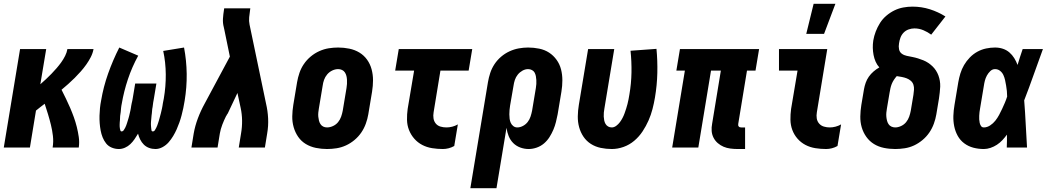

<svg xmlns="http://www.w3.org/2000/svg" viewBox="-20 -779 5540 1014"><path d="M0 0 86 -520H224L193 -334Q208 -347 223 -361Q238 -375 252 -389.5Q266 -404 279 -419Q292 -434 303.5 -450Q315 -466 324 -484Q333 -502 336 -520H474Q470 -498 459.5 -477.5Q449 -457 435.5 -438Q422 -419 406.5 -401.5Q391 -384 374.5 -367.5Q358 -351 340.5 -335.5Q323 -320 305 -305Q317 -281 328.5 -257.5Q340 -234 350.5 -209.5Q361 -185 370 -160Q379 -135 385.5 -109Q392 -83 396 -55.5Q400 -28 396 0H258Q263 -31 259.5 -61Q256 -91 249 -119.5Q242 -148 233.5 -176Q225 -204 216 -231Q204 -222 192.5 -213Q181 -204 170 -195L138 0Z M608 8Q588 8 570 0.5Q552 -7 540.5 -21.5Q529 -36 522 -53.5Q515 -71 511.5 -90Q508 -109 506.5 -128.5Q505 -148 505.5 -168Q506 -188 508 -208Q510 -228 514 -248Q526 -320 551 -390.5Q576 -461 610 -528L710 -485Q677 -425 655.5 -360.5Q634 -296 623 -231Q622 -226 621 -220.5Q620 -215 619.5 -209.5Q619 -204 618.5 -198.5Q618 -193 617.5 -187.5Q617 -182 616 -177Q615 -172 614.5 -166.5Q614 -161 614 -155.5Q614 -150 613.5 -144.5Q613 -139 612.5 -133.5Q612 -128 612 -122.5Q612 -117 612 -112Q612 -107 613 -101.5Q614 -96 615.5 -90.5Q617 -85 622 -85Q629 -85 633.5 -91.5Q638 -98 641 -104Q644 -110 646.5 -116.5Q649 -123 651 -129.5Q653 -136 655 -142.5Q657 -149 659 -155.5Q661 -162 662.5 -168.5Q664 -175 665.5 -181.5Q667 -188 668.5 -194.5Q670 -201 671 -207.5Q672 -214 673 -220.5Q674 -227 675.5 -233.5Q677 -240 678.5 -246.5Q680 -253 681 -260L694 -338H806L793 -260Q792 -254 791 -248.5Q790 -243 789 -237.5Q788 -232 787.5 -226Q787 -220 786 -214.5Q785 -209 784 -203.5Q783 -198 783 -192.5Q783 -187 782 -181Q781 -175 780.5 -169.5Q780 -164 779.5 -158.5Q779 -153 778.5 -147.5Q778 -142 777.5 -136Q777 -130 777 -124.5Q777 -119 777.5 -113.5Q778 -108 778.5 -102.5Q779 -97 780 -91Q781 -85 787 -85Q794 -85 798 -91.5Q802 -98 805 -104Q808 -110 810.5 -116.5Q813 -123 815 -129.5Q817 -136 819 -142Q821 -148 822.5 -154.5Q824 -161 826 -167.5Q828 -174 829.5 -180.5Q831 -187 832.5 -193.5Q834 -200 835.5 -206.5Q837 -213 838 -219.5Q839 -226 840 -232.5Q841 -239 842.5 -245.5Q844 -252 845 -258Q856 -322 855.5 -386Q855 -450 842 -510L952 -528Q965 -460 966 -389Q967 -318 955 -246Q952 -227 948 -208Q944 -189 939 -170Q934 -151 927.5 -132.5Q921 -114 913 -96Q905 -78 894.5 -60.5Q884 -43 870.5 -27.5Q857 -12 838.5 -2Q820 8 801 8Q783 8 767 2Q751 -4 739.5 -15.5Q728 -27 720.5 -42Q713 -57 709 -73Q700 -58 690.5 -44Q681 -30 668.5 -18Q656 -6 640 1Q624 8 608 8Z M991 0 1003 -74Q1010 -114 1025 -154Q1040 -194 1061 -232L1194 -480L1164 -626Q1164 -628 1163 -630Q1162 -632 1162 -635Q1156 -657 1157.5 -680.5Q1159 -704 1163 -728L1164 -735H1302L1301 -728Q1298 -708 1296 -688Q1294 -668 1298 -649L1385 -232Q1394 -194 1396 -154Q1398 -114 1391 -74L1379 0H1241L1253 -74Q1259 -108 1258.5 -142.5Q1258 -177 1251 -209L1234 -288L1183 -180Q1181 -178 1180.5 -176.5Q1180 -175 1179 -174L1178 -173Q1177 -171 1176.5 -169.5Q1176 -168 1175 -167L1174 -166Q1163 -144 1154 -120.5Q1145 -97 1141 -74L1129 0Z M1707 8Q1677 8 1648 2Q1619 -4 1595 -18.5Q1571 -33 1555 -56Q1539 -79 1531 -107Q1523 -135 1523.5 -164.5Q1524 -194 1529 -225L1549 -345Q1553 -369 1561.5 -394Q1570 -419 1585 -441Q1600 -463 1621 -480.5Q1642 -498 1666.5 -509Q1691 -520 1716 -524Q1741 -528 1766 -528Q1796 -528 1825 -522Q1854 -516 1878 -501.5Q1902 -487 1918.5 -464Q1935 -441 1942.5 -413Q1950 -385 1950 -355.5Q1950 -326 1945 -295L1925 -175Q1921 -151 1912 -126Q1903 -101 1888 -79Q1873 -57 1852 -39.5Q1831 -22 1807 -11Q1783 0 1757.5 4Q1732 8 1707 8ZM1707 -106Q1723 -106 1739 -113.5Q1755 -121 1765.5 -134Q1776 -147 1781.5 -162.5Q1787 -178 1790 -194L1810 -314Q1812 -325 1812.5 -336Q1813 -347 1812.5 -357.5Q1812 -368 1809.5 -378Q1807 -388 1801.5 -396.5Q1796 -405 1786.5 -409.5Q1777 -414 1766 -414Q1750 -414 1734.5 -406.5Q1719 -399 1708 -386Q1697 -373 1691.5 -357.5Q1686 -342 1684 -326L1664 -206Q1662 -195 1661 -184Q1660 -173 1661 -162.5Q1662 -152 1664.5 -142Q1667 -132 1672.5 -123.5Q1678 -115 1687 -110.5Q1696 -106 1707 -106Z M2319 8Q2290 8 2262 3.5Q2234 -1 2210 -13.5Q2186 -26 2168 -46.5Q2150 -67 2140 -92.5Q2130 -118 2129.5 -146.5Q2129 -175 2133 -204L2167 -406H2067L2086 -520H2474L2455 -406H2306L2270 -186Q2267 -169 2269.5 -153.5Q2272 -138 2281.5 -126.5Q2291 -115 2306 -110.5Q2321 -106 2338 -106Q2353 -106 2368.5 -110Q2384 -114 2398 -122L2379 -8Q2365 0 2349.5 4Q2334 8 2319 8Z M2602 215H2464L2557 -345Q2561 -369 2569 -393.5Q2577 -418 2591.5 -440Q2606 -462 2626.5 -479.5Q2647 -497 2671 -508Q2695 -519 2720 -523.5Q2745 -528 2769 -528Q2799 -528 2828 -522Q2857 -516 2880 -501Q2903 -486 2919.5 -463Q2936 -440 2943 -412.5Q2950 -385 2950 -355Q2950 -325 2945 -295L2925 -175Q2921 -155 2916 -134.5Q2911 -114 2902.5 -94Q2894 -74 2882 -55Q2870 -36 2853 -21.5Q2836 -7 2814.5 0.5Q2793 8 2772 8Q2749 8 2727.5 0Q2706 -8 2690.5 -23.5Q2675 -39 2666.5 -60Q2658 -81 2655 -104ZM2712 -106Q2727 -106 2742 -114Q2757 -122 2767 -135Q2777 -148 2782 -163.5Q2787 -179 2790 -194L2810 -314Q2812 -325 2812.5 -335.5Q2813 -346 2812.5 -356.5Q2812 -367 2810 -377Q2808 -387 2803.5 -395.5Q2799 -404 2789.5 -409Q2780 -414 2769 -414Q2754 -414 2739.5 -406Q2725 -398 2714.5 -385Q2704 -372 2699 -356.5Q2694 -341 2692 -326L2674 -222Q2672 -210 2671 -198.5Q2670 -187 2670 -175Q2670 -163 2671.5 -151.5Q2673 -140 2677.5 -130Q2682 -120 2691 -113Q2700 -106 2712 -106Z M3211 8Q3181 8 3152.5 2Q3124 -4 3100.5 -19Q3077 -34 3061.5 -57Q3046 -80 3038.5 -107.5Q3031 -135 3031.5 -165Q3032 -195 3037 -225L3086 -520H3224L3172 -206Q3170 -195 3169 -184.5Q3168 -174 3168.5 -163.5Q3169 -153 3171 -143Q3173 -133 3178 -124.5Q3183 -116 3191.5 -111Q3200 -106 3211 -106Q3223 -106 3234.5 -114.5Q3246 -123 3254 -134Q3262 -145 3268 -156.5Q3274 -168 3278.5 -180.5Q3283 -193 3287 -205.5Q3291 -218 3294 -230Q3297 -242 3299.5 -254.5Q3302 -267 3304 -280Q3314 -338 3315 -396Q3316 -454 3310 -511L3447 -521Q3453 -458 3451.5 -393.5Q3450 -329 3439 -264Q3434 -234 3426 -203Q3418 -172 3405 -142.5Q3392 -113 3373.5 -85Q3355 -57 3329.5 -35.5Q3304 -14 3273 -3Q3242 8 3211 8Z M3915 8H3876Q3856 8 3837 5.5Q3818 3 3801.5 -4Q3785 -11 3771 -23Q3757 -35 3748.5 -51.5Q3740 -68 3738.5 -87Q3737 -106 3741 -126L3787 -406H3735L3668 0H3530L3597 -406H3552L3571 -520H3989L3970 -406H3925L3879 -126Q3878 -122 3878.5 -118Q3879 -114 3881.5 -111Q3884 -108 3887.5 -107Q3891 -106 3895 -106H3915Z M4343 8Q4314 8 4286 3.5Q4258 -1 4234 -13.5Q4210 -26 4192 -46.5Q4174 -67 4164.5 -92.5Q4155 -118 4154.5 -146.5Q4154 -175 4158 -204L4192 -406H4094V-520H4349L4294 -186Q4291 -169 4293.5 -153.5Q4296 -138 4306 -126.5Q4316 -115 4331 -110.5Q4346 -106 4362 -106Q4377 -106 4392.5 -110Q4408 -114 4422 -122L4403 -8Q4389 0 4373.5 4Q4358 8 4343 8ZM4238 -600 4277 -759H4392L4332 -600Z M4708 8Q4677 8 4648 2Q4619 -4 4595.5 -18.5Q4572 -33 4555.5 -56Q4539 -79 4531 -106.5Q4523 -134 4523.5 -164Q4524 -194 4529 -225L4543 -308Q4546 -325 4552 -342Q4558 -359 4568.5 -374Q4579 -389 4593.5 -401.5Q4608 -414 4624 -423Q4612 -436 4604.5 -453Q4597 -470 4593.5 -488.5Q4590 -507 4589.5 -526Q4589 -545 4592 -565Q4596 -589 4605 -612.5Q4614 -636 4627.5 -657.5Q4641 -679 4661 -696Q4681 -713 4703.5 -724Q4726 -735 4750.5 -739.5Q4775 -744 4799 -744Q4847 -744 4891 -730Q4935 -716 4973 -692L4898 -596Q4879 -610 4856.5 -619.5Q4834 -629 4809 -629Q4794 -629 4778.5 -623.5Q4763 -618 4752 -606.5Q4741 -595 4735.5 -580Q4730 -565 4728 -550Q4725 -534 4728 -519Q4731 -504 4742.5 -495.5Q4754 -487 4769 -484Q4784 -481 4799 -478Q4814 -475 4828.5 -470.5Q4843 -466 4856.5 -460.5Q4870 -455 4882 -447Q4894 -439 4904.5 -429Q4915 -419 4923 -406.5Q4931 -394 4936 -380.5Q4941 -367 4943.5 -352Q4946 -337 4945.5 -321.5Q4945 -306 4943 -290.5Q4941 -275 4939 -259L4925 -175Q4921 -151 4912 -126Q4903 -101 4888 -79Q4873 -57 4852 -39.5Q4831 -22 4807.5 -11Q4784 0 4758 4Q4732 8 4708 8ZM4708 -106Q4723 -106 4739 -113.5Q4755 -121 4765.5 -134Q4776 -147 4781.5 -162.5Q4787 -178 4790 -194L4804 -278Q4806 -291 4807 -305Q4808 -319 4804 -331.5Q4800 -344 4790 -352.5Q4780 -361 4768 -365.5Q4756 -370 4743 -372.5Q4730 -375 4716 -377Q4708 -368 4701 -357.5Q4694 -347 4689.5 -335.5Q4685 -324 4682.5 -312.5Q4680 -301 4678 -289L4664 -206Q4662 -195 4661 -184Q4660 -173 4661 -162.5Q4662 -152 4664.5 -142Q4667 -132 4672.5 -123.5Q4678 -115 4687.5 -110.5Q4697 -106 4708 -106Z M5176 8Q5147 8 5120.5 1Q5094 -6 5072.5 -22Q5051 -38 5038 -61.5Q5025 -85 5019.5 -112Q5014 -139 5015 -167.5Q5016 -196 5021 -225L5041 -345Q5045 -368 5052 -391Q5059 -414 5071.5 -435.5Q5084 -457 5102 -475.5Q5120 -494 5142 -506Q5164 -518 5188 -523Q5212 -528 5235 -528Q5257 -528 5276.5 -521.5Q5296 -515 5311 -502Q5326 -489 5336.5 -472Q5347 -455 5354 -436Q5360 -457 5367 -478Q5374 -499 5381 -520H5488Q5463 -452 5439 -384Q5415 -316 5389 -249Q5394 -187 5397 -124.5Q5400 -62 5404 0H5297Q5298 -17 5298 -34Q5298 -51 5298 -68Q5287 -53 5274 -39Q5261 -25 5245 -14.5Q5229 -4 5211 2Q5193 8 5176 8ZM5176 -106Q5193 -106 5209 -116.5Q5225 -127 5236.5 -141.5Q5248 -156 5256.5 -172Q5265 -188 5272.5 -204Q5280 -220 5287 -236.5Q5294 -253 5299 -269Q5299 -284 5297.5 -298.5Q5296 -313 5293.5 -327.5Q5291 -342 5288 -356Q5285 -370 5279 -383Q5273 -396 5261.5 -405Q5250 -414 5235 -414Q5221 -414 5210 -403.5Q5199 -393 5192 -380Q5185 -367 5181.5 -353.5Q5178 -340 5176 -326L5156 -206Q5154 -196 5153 -186.5Q5152 -177 5151.5 -167.5Q5151 -158 5151.5 -148.5Q5152 -139 5154 -130Q5156 -121 5161 -113.5Q5166 -106 5176 -106Z"/></svg>

Font: Iosevka Term Curly Hv Obl
Style: Regular
Weight: 900
Italic angle: -9°
Designer: Belleve Invis
Foundry: Belleve Invis
Version: Version 32.3.0